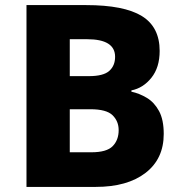

<svg xmlns="http://www.w3.org/2000/svg" viewBox="-20 -734 713 754"><path d="M318 -714Q467 -714 537 -671Q607 -628 607 -534Q607 -469 574.5 -428.5Q542 -388 496 -379V-374Q528 -367 557 -349.5Q586 -332 604.5 -298Q623 -264 623 -208Q623 -110 551.5 -55Q480 0 356 0H84V-714ZM329 -435Q386 -435 409 -455.5Q432 -476 432 -511Q432 -580 322 -580H254V-435ZM254 -305V-136H339Q399 -136 422.5 -160Q446 -184 446 -223Q446 -258 422 -281.5Q398 -305 335 -305Z"/></svg>

Font: Noto Sans Tamil ExtraBold
Style: Regular
Weight: 800
Designer: Jelle Bosma - Monotype Design Team
Foundry: Monotype Imaging Inc.
Version: Version 2.004; ttfautohint (v1.8.4.7-5d5b)